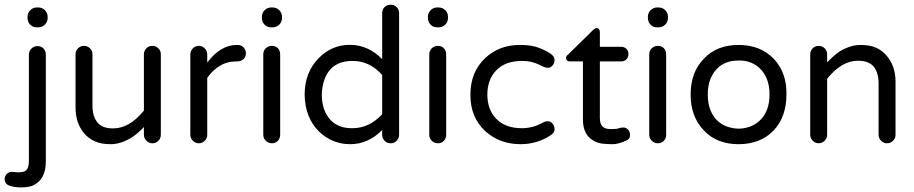

<svg xmlns="http://www.w3.org/2000/svg" viewBox="-57 -608 3903 820"><path d="M-5.9 126 17.6 127.9Q43 127.9 50.8 122.1Q66.4 112.3 66.4 80.1V-374Q66.4 -389.6 77.1 -400.4Q87.9 -411.1 103.5 -411.1Q119.1 -411.1 128.9 -400.9Q138.7 -390.6 138.7 -374V82Q138.7 159.2 83 184.6Q62.5 192.4 34.2 192.4Q4.9 192.4 -16.1 185.1Q-37.1 177.7 -37.1 156.2Q-37.1 144.5 -28.3 135.3Q-19.5 126 -5.9 126ZM146.5 -532.2Q146.5 -514.6 134.8 -502.9Q123 -491.2 105.5 -491.2H100.6Q83 -491.2 71.8 -502.9Q60.5 -514.6 60.5 -532.2V-535.2Q60.5 -552.7 72.3 -564.5Q84 -576.2 100.6 -576.2H105.5Q123 -576.2 134.8 -564.5Q146.5 -552.7 146.5 -535.2Z M425.8 -59.6Q496.1 -59.6 557.6 -135.7V-376Q557.6 -390.6 567.9 -401.4Q578.1 -412.1 593.8 -412.1Q608.4 -412.1 619.1 -401.9Q629.9 -391.6 629.9 -376V-33.2Q629.9 -17.6 619.6 -6.8Q609.4 3.9 593.8 3.9Q579.1 3.9 568.4 -6.8Q557.6 -17.6 557.6 -33.2V-65.4Q525.4 -32.2 502 -18.6Q457 7.8 415.5 7.8Q374 7.8 347.2 -4.9Q320.3 -17.6 302.7 -38.1Q265.6 -82 265.6 -148.4V-376Q265.6 -390.6 275.9 -401.4Q286.1 -412.1 301.8 -412.1Q316.4 -412.1 327.1 -401.9Q337.9 -391.6 337.9 -376V-157.2Q337.9 -112.3 358.4 -85.9Q378.9 -59.6 425.8 -59.6Z M828.1 -340.8Q884.8 -416 954.1 -416H958Q972.7 -416 982.9 -405.8Q993.2 -395.5 993.2 -379.9Q993.2 -364.3 982.4 -355Q971.7 -345.7 956.1 -345.7H952.1Q912.1 -345.7 880.9 -326.2Q849.6 -306.6 828.1 -275.4V-32.2Q828.1 -17.6 817.4 -6.8Q806.6 3.9 792 3.9Q777.3 3.9 766.6 -6.8Q755.9 -17.6 755.9 -32.2V-375Q755.9 -389.6 766.1 -400.9Q776.4 -412.1 792 -412.1Q806.6 -412.1 817.4 -401.4Q828.1 -390.6 828.1 -375Z M1139.6 -375V-32.2Q1139.6 -17.6 1129.9 -6.8Q1120.1 3.9 1104.5 3.9Q1088.9 3.9 1078.1 -6.8Q1067.4 -17.6 1067.4 -32.2V-375Q1067.4 -391.6 1078.1 -401.9Q1088.9 -412.1 1104.5 -412.1Q1120.1 -412.1 1129.9 -401.9Q1139.6 -391.6 1139.6 -375ZM1147.5 -532.2Q1147.5 -514.6 1135.7 -502.9Q1124 -491.2 1106.4 -491.2H1101.6Q1084 -491.2 1072.8 -502.9Q1061.5 -514.6 1061.5 -532.2V-535.2Q1061.5 -552.7 1073.2 -564.5Q1085 -576.2 1101.6 -576.2H1106.4Q1124 -576.2 1135.7 -564.5Q1147.5 -552.7 1147.5 -535.2Z M1575.2 -52.7Q1515.6 7.8 1438.5 7.8Q1362.3 7.8 1305.7 -45.9Q1245.1 -106.4 1244.1 -204.1Q1244.1 -299.8 1305.7 -361.3Q1361.3 -417 1438.5 -416.5Q1515.6 -416 1575.2 -355.5V-551.8Q1575.2 -567.4 1585.4 -577.6Q1595.7 -587.9 1611.3 -587.9Q1627 -587.9 1637.2 -577.6Q1647.5 -567.4 1647.5 -551.8V-32.2Q1647.5 -17.6 1637.2 -6.8Q1627 3.9 1611.3 3.9Q1595.7 3.9 1585.4 -6.8Q1575.2 -17.6 1575.2 -32.2ZM1575.2 -288.1Q1520.5 -348.6 1448.2 -347.7Q1356.4 -347.7 1328.1 -266.6Q1318.4 -239.3 1317.4 -204.1Q1317.4 -135.7 1354.5 -95.7Q1388.7 -59.6 1448.2 -60.5Q1520.5 -60.5 1575.2 -120.1Z M1848.6 -375V-32.2Q1848.6 -17.6 1838.9 -6.8Q1829.1 3.9 1813.5 3.9Q1797.9 3.9 1787.1 -6.8Q1776.4 -17.6 1776.4 -32.2V-375Q1776.4 -391.6 1787.1 -401.9Q1797.9 -412.1 1813.5 -412.1Q1829.1 -412.1 1838.9 -401.9Q1848.6 -391.6 1848.6 -375ZM1856.4 -532.2Q1856.4 -514.6 1844.7 -502.9Q1833 -491.2 1815.4 -491.2H1810.5Q1793 -491.2 1781.7 -502.9Q1770.5 -514.6 1770.5 -532.2V-535.2Q1770.5 -552.7 1782.2 -564.5Q1793.9 -576.2 1810.5 -576.2H1815.4Q1833 -576.2 1844.7 -564.5Q1856.4 -552.7 1856.4 -535.2Z M2171.9 -60.5Q2216.8 -60.5 2256.8 -82Q2270.5 -89.8 2282.2 -90.3Q2293.9 -90.8 2302.7 -80.1Q2311.5 -69.3 2311.5 -55.2Q2311.5 -41 2293 -29.3Q2236.3 7.8 2166 7.8Q2077.1 7.8 2015.6 -47.9Q1951.2 -107.4 1952.1 -204.1Q1952.1 -300.8 2015.6 -360.4Q2076.2 -417 2166 -416Q2213.9 -416 2244.6 -403.8Q2275.4 -391.6 2293.5 -379.4Q2311.5 -367.2 2311.5 -352.5Q2311.5 -337.9 2302.7 -328.1Q2293.9 -318.4 2285.2 -318.4Q2271.5 -318.4 2256.8 -326.2Q2215.8 -348.6 2171.9 -347.7Q2101.6 -347.7 2063 -308.1Q2024.4 -268.6 2024.4 -204.1Q2024.4 -139.6 2063 -100.1Q2101.6 -60.5 2171.9 -60.5Z M2618.2 -7.8Q2584 7.8 2559.6 7.8Q2535.2 7.8 2515.1 5.4Q2495.1 2.9 2476.6 -7.8Q2432.6 -33.2 2432.6 -97.7V-345.7H2376Q2361.3 -345.7 2360.4 -361.3Q2360.4 -368.2 2368.2 -374L2476.6 -480.5Q2483.4 -487.3 2490.2 -487.8Q2497.1 -488.3 2501 -483.4Q2504.9 -478.5 2504.9 -471.7V-408.2H2595.7Q2609.4 -408.2 2618.2 -399.4Q2627 -390.6 2627 -377Q2627 -363.3 2618.2 -354.5Q2609.4 -345.7 2595.7 -345.7H2504.9V-103.5Q2504.9 -73.2 2523.4 -62.5Q2533.2 -56.6 2554.7 -56.6Q2576.2 -56.6 2585.4 -60.1Q2594.7 -63.5 2605.5 -63.5Q2616.2 -63.5 2625 -55.2Q2633.8 -46.9 2633.8 -30.8Q2633.8 -14.6 2618.2 -7.8Z M2788.1 -375V-32.2Q2788.1 -17.6 2778.3 -6.8Q2768.6 3.9 2752.9 3.9Q2737.3 3.9 2726.6 -6.8Q2715.8 -17.6 2715.8 -32.2V-375Q2715.8 -391.6 2726.6 -401.9Q2737.3 -412.1 2752.9 -412.1Q2768.6 -412.1 2778.3 -401.9Q2788.1 -391.6 2788.1 -375ZM2795.9 -532.2Q2795.9 -514.6 2784.2 -502.9Q2772.5 -491.2 2754.9 -491.2H2750Q2732.4 -491.2 2721.2 -502.9Q2710 -514.6 2710 -532.2V-535.2Q2710 -552.7 2721.7 -564.5Q2733.4 -576.2 2750 -576.2H2754.9Q2772.5 -576.2 2784.2 -564.5Q2795.9 -552.7 2795.9 -535.2Z M3097.7 -416Q3190.4 -416 3247.1 -357.4Q3303.7 -297.9 3301.8 -204.1Q3301.8 -109.4 3247.1 -50.8Q3190.4 7.8 3097.7 7.8Q3003.9 7.8 2949.2 -50.8Q2892.6 -109.4 2892.6 -204.1Q2892.6 -299.8 2949.2 -357.4Q3003.9 -416 3097.7 -416ZM3186.5 -91.8Q3229.5 -130.9 3229.5 -205.1Q3229.5 -277.3 3186.5 -317.4Q3150.4 -350.6 3097.7 -349.6Q3010.7 -349.6 2977.5 -271.5Q2965.8 -243.2 2965.8 -204.1Q2965.8 -165 2977.5 -136.7Q2989.3 -108.4 3008.3 -91.3Q3027.3 -74.2 3051.3 -66.4Q3075.2 -58.6 3097.7 -58.6Q3120.1 -58.6 3143.6 -66.4Q3167 -74.2 3186.5 -91.8Z M3607.4 -348.6Q3537.1 -348.6 3475.6 -271.5V-32.2Q3475.6 -17.6 3464.8 -6.8Q3454.1 3.9 3439.5 3.9Q3424.8 3.9 3414.1 -6.8Q3403.3 -17.6 3403.3 -32.2V-375Q3403.3 -390.6 3413.6 -401.4Q3423.8 -412.1 3439.5 -412.1Q3454.1 -412.1 3464.8 -401.9Q3475.6 -391.6 3475.6 -375V-341.8Q3507.8 -375 3531.2 -389.6Q3576.2 -416 3617.7 -416Q3659.2 -416 3685.5 -403.8Q3711.9 -391.6 3730.5 -369.1Q3767.6 -325.2 3767.6 -259.8V-32.2Q3767.6 -17.6 3756.8 -6.8Q3746.1 3.9 3731.4 3.9Q3716.8 3.9 3706.1 -6.8Q3695.3 -17.6 3695.3 -32.2V-252Q3695.3 -296.9 3674.8 -322.8Q3654.3 -348.6 3607.4 -348.6Z"/></svg>

Font: NTR
Style: Regular
Weight: 400
Designer: Purushoth Kumar Guthula
Foundry: Silicon Andhra, USA.
Version: Version 1.0.5; ttfautohint (v1.2.25-373a) -l 7 -r 28 -G 50 -